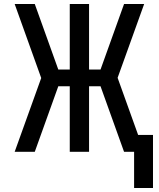

<svg xmlns="http://www.w3.org/2000/svg" viewBox="-20 -755 790 955"><path d="M647 180V0H597L480 -326H423V0H327V-326H270L153 0H53L185 -367L53 -735H153L270 -409H327V-735H423V-409H480L597 -735H697L565 -368L667 -84H741V180Z"/></svg>

Font: Iosevka Aile Medium
Style: Regular
Weight: 500
Designer: Belleve Invis
Foundry: Belleve Invis
Version: Version 27.3.5; ttfautohint (v1.8.4)